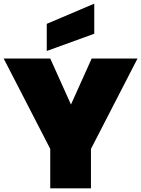

<svg xmlns="http://www.w3.org/2000/svg" viewBox="-20 -1027 770 1047"><path d="M730 -708 476 -215V0H254V-215L0 -708H254L367 -457L480 -708ZM494 -843 235 -749V-897L494 -1007Z"/></svg>

Font: Poppins Black A&M
Style: Regular
Weight: 900
Designer: Ninad Kale (Devanagari), Jonny Pinhorn (Latin)
Foundry: Indian Type Foundry
Version: 4.004